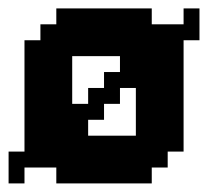

<svg xmlns="http://www.w3.org/2000/svg" viewBox="-20 -427 484 447"><path d="M148.1 -185.2H185.2V-222.2H222.2V-259.3H259.3V-296.3H148.1ZM222.2 -185.2V-148.1H185.2V-111.1H296.3V-222.2H259.3V-185.2ZM0 -74.1H37V-333.3H74.1V-370.4H111.1V-407.4H333.3V-370.4H407.4V-407.4H444.4V-333.3H407.4V-74.1H370.4V-37H333.3V0H111.1V-37H37V0H0Z"/></svg>

Font: Jersey 15
Style: Regular
Weight: 400
Designer: Sarah Cadigan-Fried
Version: Version 1.001; ttfautohint (v1.8.4.7-5d5b)